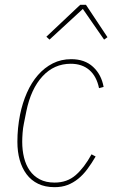

<svg xmlns="http://www.w3.org/2000/svg" viewBox="-20 -763 472 795"><path d="M206 12Q167 12 138 -2Q109 -16 90 -41.5Q71 -67 61.5 -101Q52 -135 52 -176Q52 -233 63 -288Q73 -337 91.5 -379Q110 -421 137 -452Q164 -483 198.5 -500.5Q233 -518 275 -518Q331 -518 365.5 -486Q400 -454 409 -403L390 -398Q380 -447 350 -473Q320 -499 273 -499Q204 -499 156 -447Q108 -395 89 -302L79 -252Q75 -233 73.5 -212Q72 -191 72 -176Q72 -141 79.5 -110.5Q87 -80 103 -57Q119 -34 144.5 -20.5Q170 -7 206 -7Q258 -7 293.5 -38Q329 -69 359 -124L376 -115Q359 -86 341.5 -62.5Q324 -39 303.5 -22.5Q283 -6 259.5 3Q236 12 206 12ZM336 -743 425 -609 411 -599 323 -726 185 -599 172 -611 312 -743Z"/></svg>

Font: IBM Plex Sans Condensed Thin
Style: Italic
Weight: 100
Width: 3
Italic angle: -11°
Designer: Mike Abbink, Paul van der Laan, Pieter van Rosmalen
Foundry: Bold Monday
Version: Version 1.3